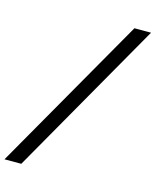

<svg xmlns="http://www.w3.org/2000/svg" viewBox="-161 -771 833 1027"><g transform="rotate(15 255.0 -257.5)"><path d="M-36 171 454 -686H546L57 171Z"/></g></svg>

Font: Chivo Medium
Style: Italic
Weight: 500
Italic angle: -8.05°
Designer: Hector Gatti
Foundry: Omnibus-Type
Version: Version 2.002